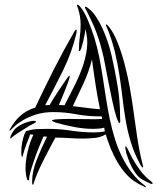

<svg xmlns="http://www.w3.org/2000/svg" viewBox="-20 -763 666 812"><path d="M347 -716Q345 -719 341.5 -725.5Q338 -732 340 -734Q342 -736 346.5 -733Q351 -730 352 -729Q370 -716 385.5 -693Q401 -670 413.5 -642.5Q426 -615 436 -585Q446 -555 452 -528Q467 -462 477.5 -398Q488 -334 488 -266Q488 -264 488.5 -254Q489 -244 485 -242Q482 -244 478.5 -252Q475 -260 474 -263Q462 -300 452.5 -347.5Q443 -395 435 -434Q429 -464 424 -491.5Q419 -519 412.5 -545Q406 -571 397.5 -597.5Q389 -624 377 -653Q375 -657 370.5 -667Q366 -677 361 -687Q356 -697 352 -705.5Q348 -714 347 -716ZM587 25Q576 19 572 17.5Q568 16 557 9Q533 -5 513 -27.5Q493 -50 477 -77Q461 -104 448.5 -134.5Q436 -165 427 -195Q407 -182 379.5 -179.5Q352 -177 329 -177Q300 -177 271.5 -179Q243 -181 214 -181Q186 -129 161.5 -80.5Q137 -32 123 10Q123 11 122 14.5Q121 18 119 18Q116 18 116 11Q116 4 116 2Q116 -38 135.5 -87.5Q155 -137 179 -185L164 -186Q158 -172 147.5 -147Q137 -122 127.5 -95Q118 -68 110.5 -43Q103 -18 103 -3Q103 0 100 0Q96 0 94 -6.5Q92 -13 90.5 -21Q89 -29 88.5 -37.5Q88 -46 88 -49Q88 -84 97 -122.5Q106 -161 121 -193L108 -195Q99 -173 91 -151.5Q83 -130 77 -107Q77 -105 76 -102Q75 -99 73 -100Q71 -104 70.5 -109.5Q70 -115 70 -119Q70 -161 85 -200Q90 -210 95 -210Q116 -216 137.5 -217Q159 -218 182 -218Q232 -218 281 -210.5Q330 -203 379 -203Q403 -203 423 -207L421 -223Q410 -220 397.5 -219Q385 -218 374 -218Q335 -218 293.5 -226Q252 -234 214 -245Q212 -247 206 -248.5Q200 -250 200 -253Q200 -255 206 -256.5Q212 -258 214 -258Q228 -259 241.5 -259.5Q255 -260 269 -260Q292 -260 315 -259.5Q338 -259 362 -259Q374 -259 387 -259Q400 -259 412 -260L410 -271H397Q349 -271 301.5 -280Q254 -289 206 -289Q165 -289 133.5 -279Q102 -269 79.5 -256Q57 -243 43 -230Q29 -217 23 -211Q21 -210 21 -210Q20 -210 20 -212Q20 -213 21 -214Q39 -249 65 -272.5Q91 -296 129 -308Q167 -389 207.5 -469Q248 -549 293 -627Q294 -629 297 -633.5Q300 -638 303 -638Q304 -637 304 -636V-634Q304 -626 303 -622Q284 -541 247 -466Q210 -391 171 -318L190 -319Q193 -325 205.5 -345Q218 -365 232.5 -386.5Q247 -408 259 -425.5Q271 -443 274 -443L275 -440Q275 -435 269 -418Q263 -401 255 -381Q247 -361 239.5 -343.5Q232 -326 229 -319Q235 -319 241 -318.5Q247 -318 253 -318Q271 -354 291.5 -393.5Q312 -433 327 -474Q342 -515 347.5 -557Q353 -599 341 -640Q341 -635 338.5 -620Q336 -605 332 -588.5Q328 -572 324 -559.5Q320 -547 316 -547Q313 -547 313.5 -551Q314 -555 314 -556Q314 -582 317.5 -607.5Q321 -633 321 -659Q321 -694 310 -727Q310 -728 307 -735.5Q304 -743 309 -743Q311 -743 316 -738Q326 -728 335.5 -711Q345 -694 353 -674.5Q361 -655 368 -636Q375 -617 379 -604Q392 -561 400.5 -517.5Q409 -474 415.5 -430.5Q422 -387 429 -343Q436 -299 445 -256Q454 -214 466.5 -174Q479 -134 497 -98Q515 -62 538.5 -31.5Q562 -1 593 22Q598 27 596.5 28.5Q595 30 587 25ZM585 -60Q586 -54 584 -54.5Q582 -55 579.5 -58Q577 -61 574.5 -65Q572 -69 572 -70Q548 -114 534 -159.5Q520 -205 512 -251.5Q504 -298 498.5 -345.5Q493 -393 485.5 -442.5Q478 -492 466 -543Q454 -594 432 -647Q431 -649 429 -654Q427 -659 429 -660Q431 -660 434 -657L438 -653Q460 -627 477 -584Q494 -541 507 -492Q520 -443 528.5 -395Q537 -347 542 -311Q550 -254 559 -191Q568 -128 582 -72ZM288 -314Q317 -311 345.5 -307Q374 -303 403 -301Q392 -354 384 -406Q376 -458 369 -512Q356 -460 333.5 -411Q311 -362 288 -314ZM617 14Q597 5 582 -3.5Q567 -12 556 -27Q539 -50 529.5 -73Q520 -96 514 -116Q512 -124 510.5 -134Q509 -144 511 -144Q515 -144 521 -131Q527 -118 532 -109Q547 -78 570 -46.5Q593 -15 620 5Q628 12 625 14Q622 16 617 14ZM26 -178Q26 -178 24 -178H23Q23 -181 24 -184Q25 -187 26 -190Q34 -207 41.5 -215.5Q49 -224 66 -234Q76 -240 94 -246Q112 -252 123 -252Q125 -252 128.5 -251.5Q132 -251 132 -248Q132 -245 121.5 -240Q111 -235 108 -233Q70 -210 52 -198Q34 -186 26 -178Z"/></svg>

Font: Akronim
Style: Regular
Weight: 400
Designer: Grzegorz Klimczewski
Foundry: Fonty.PL
Version: Version 1.002